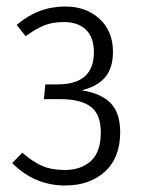

<svg xmlns="http://www.w3.org/2000/svg" viewBox="-20 -554 437 585"><path d="M179.2 -534.2Q242.2 -534.2 283.2 -496.6Q324.2 -459 324.2 -396Q324.2 -347.2 300.8 -319.1Q277.3 -291 229 -278.8Q287.1 -270 316.7 -240.2Q346.2 -210.4 346.2 -150.9Q346.2 -73.7 299.8 -31.2Q253.4 11.2 178.2 11.2Q85.4 11.2 17.1 -57.1L47.9 -88.9Q79.1 -61.5 107.9 -48.8Q136.7 -36.1 176.8 -36.1Q227.1 -36.1 257.1 -63.5Q287.1 -90.8 287.1 -150.9Q287.1 -206.1 256.3 -229Q225.6 -252 162.1 -252H113.8L118.2 -296.9H155.8Q266.1 -296.9 266.1 -395Q266.1 -439.9 241.9 -463.4Q217.8 -486.8 174.8 -486.8Q140.1 -486.8 114.7 -476.6Q89.4 -466.3 58.1 -443.8L30.8 -478Q95.7 -534.2 179.2 -534.2Z"/></svg>

Font: Fira Sans Compressed Light
Style: Regular
Weight: 300
Width: 1
Designer: Carrois Corporate & Edenspiekermann AG
Foundry: Carrois Corporate GbR & Edenspiekermann AG
Version: Version 4.203;PS 004.203;hotconv 1.0.88;makeotf.lib2.5.64775